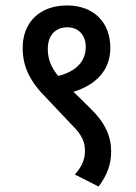

<svg xmlns="http://www.w3.org/2000/svg" viewBox="-20 -652 497 703"><path d="M387 -97C387 -152 366 -203 307 -259L249 -316C334 -342 384 -397 384 -477C384 -571 322 -632 226 -632C120 -632 63 -565 63 -477C63 -408 89 -354 151 -292L239 -199C284 -155 291 -130 291 -97C291 -66 277 -38 254 -13L341 31C372 -10 387 -50 387 -97ZM155 -473C155 -521 181 -552 227 -552C268 -552 294 -523 294 -480C294 -431 263 -391 193 -374C167 -406 155 -435 155 -473Z"/></svg>

Font: Noto Sans Devanagari Condensed Medium
Style: Regular
Weight: 500
Width: 3
Designer: Jelle Bosma - Monotype Design Team
Foundry: Monotype Imaging Inc.
Version: Version 2.004